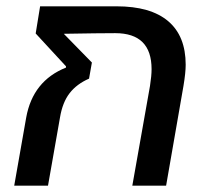

<svg xmlns="http://www.w3.org/2000/svg" viewBox="-20 -588 660 608"><path d="M63 -216Q84 -332 189 -374V-378L93 -482L107 -568H349Q457 -568 512.5 -521Q568 -474 568 -383Q568 -358 561 -316L506 0H399L455 -316Q460 -348 460 -369Q460 -483 345 -483Q295 -483 182 -481L271 -390L262 -339Q223 -322 200.5 -293Q178 -264 170 -216L132 0H25Z"/></svg>

Font: KoHo SemiBold
Style: Italic
Weight: 600
Italic angle: -10°
Version: Version 1.000; ttfautohint (v1.6)